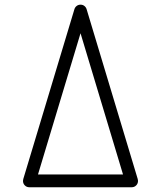

<svg xmlns="http://www.w3.org/2000/svg" viewBox="-20 -789 678 809"><path d="M498.3 -54 319.3 -648.9 140.1 -54ZM103.8 0Q92.3 0 84.6 -7.8Q76.9 -15.6 76.9 -26.9Q76.9 -30.5 78.1 -34.7L293.5 -750Q295.9 -758.3 302.9 -763.8Q309.8 -769.3 319.3 -769.3Q328.9 -769.3 335.7 -763.8Q342.5 -758.3 345 -750L560.3 -34.7Q561.5 -30.5 561.5 -26.9Q561.5 -15.6 553.8 -7.8Q546.1 0 534.7 0Z"/></svg>

Font: Tecnico
Style: Fino
Weight: 400
Version: Version 1.3